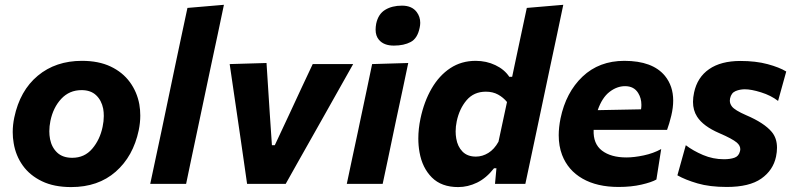

<svg xmlns="http://www.w3.org/2000/svg" viewBox="-20 -766 3309 800"><path d="M276.5 13.5Q205 13.5 154.8 -10.8Q104.5 -35 75 -76.2Q45.5 -117.5 37 -169.5Q33 -192 33 -215.5Q33 -245.5 39.5 -276.5Q63 -388.5 137.5 -450.5Q212 -512.5 321.5 -512.5Q391 -512.5 441 -488.8Q491 -465 521 -424Q551 -383 560.5 -331.5Q564.5 -308.5 564.5 -284.5Q564.5 -254.5 558 -223Q535 -114.5 462 -50.5Q389 13.5 276.5 13.5ZM281 -108.5Q332 -108.5 364.2 -146.2Q396.5 -184 407.5 -237.5Q412.5 -261 412.5 -282.5Q412.5 -298.5 410 -313Q403 -348 380.5 -369.2Q358 -390.5 320 -390.5Q269 -390.5 235.2 -354.2Q201.5 -318 190 -262Q185.5 -240 185.5 -219Q185.5 -202.5 188.5 -186.5Q195.5 -151.5 218.5 -130Q241.5 -108.5 281 -108.5Z M606 0Q617.5 -53 628 -103.5Q638.5 -154 652 -216L710 -493Q723 -554 735.5 -613.5Q748 -672.5 761 -733L913 -746Q900.5 -687 887.5 -624.5Q874 -562 859.5 -493.5L801 -216.5Q787.5 -153 777 -103.2Q766.5 -53.5 755.5 0Z M1009.5 0Q1003 -47 996 -94.5Q989 -142 982.5 -188L969.5 -277Q961.5 -332.5 953 -389.5Q944.5 -446 937 -499L1090.5 -503.5Q1097.5 -401.5 1104 -293.5L1113 -161H1125L1187.5 -294.5Q1212 -347.5 1236 -399Q1260 -450.5 1283 -499H1451.5Q1420.5 -444 1389 -388Q1357.5 -331.5 1326 -276L1275.5 -186.5Q1249 -140 1222.8 -93.2Q1196.5 -46.5 1170.5 0Z M1425 0Q1436.5 -53.5 1447 -104Q1457.5 -154 1471 -216L1481.5 -266Q1497 -341 1508.5 -393.5Q1519.5 -445.5 1530.5 -499L1681 -503.5Q1669.5 -448.5 1658.2 -395.2Q1647 -342 1630.5 -266L1620 -216Q1607 -154 1596.5 -103.5Q1585.5 -53 1574.5 0ZM1621 -576Q1579.5 -576 1559 -600Q1545 -616.5 1545 -642.5Q1545 -654 1547.5 -667.5Q1556 -707.5 1584.8 -725Q1613.5 -742.5 1655 -742.5Q1696.5 -742.5 1716.5 -715.5Q1731 -696 1731 -671Q1731 -661 1728.5 -650Q1719.5 -606 1691.2 -591Q1663 -576 1621 -576Z M1889 13.5Q1819.5 13.5 1779.5 -26.5Q1739.5 -66.5 1728 -131.5Q1723 -159.5 1723 -189Q1723 -229 1732 -272Q1747 -343 1778.5 -397.2Q1810 -451.5 1856.2 -482Q1902.5 -512.5 1962 -512.5Q2006.5 -512.5 2044.2 -494.5Q2082 -476.5 2102 -446H2114L2124 -493.5Q2137 -554 2149.5 -613.5Q2162 -672.5 2175 -733L2327 -746Q2314.5 -687 2301.5 -624.5Q2288 -562 2273.5 -493.5L2215 -216.5Q2201.5 -153 2191 -103.5Q2180.5 -53.5 2169 0H2042.5L2048.5 -65H2038.5Q2006.5 -24 1968 -5.2Q1929.5 13.5 1889 13.5ZM1963 -113.5Q1990 -113.5 2014.8 -128.8Q2039.5 -144 2057 -175.5L2092.5 -341Q2077 -360 2055.2 -372Q2033.5 -384 2004.5 -384Q1954.5 -384 1924.2 -348.5Q1894 -313 1883 -260.5Q1878.5 -239 1878.5 -218.5Q1878.5 -203.5 1881 -189Q1886.5 -155.5 1907 -134.5Q1927.5 -113.5 1963 -113.5Z M2557.5 13Q2467.5 13 2407 -21.8Q2346.5 -56.5 2322 -120.5Q2308 -157.5 2308 -202.5Q2308 -235 2315.5 -272.5Q2338 -381 2407.2 -446.8Q2476.5 -512.5 2581.5 -512.5Q2699 -512.5 2750.5 -450Q2785 -407.5 2785 -347Q2785 -317.5 2777 -284Q2769 -251 2759.5 -225H2453.5Q2451 -167 2488.2 -138.5Q2525.5 -110 2590 -110Q2622 -110 2662.2 -118.5Q2702.5 -127 2735 -145L2715 -18Q2695 -6.5 2652.8 3.2Q2610.5 13 2557.5 13ZM2584.5 -407Q2550.5 -407 2519.5 -383Q2488.5 -359 2470.5 -307L2651 -310.5Q2652.5 -320 2652.5 -329Q2652.5 -357 2639 -378.5Q2621.5 -407 2584.5 -407Z M3008.5 13Q2937 13 2886.5 -1.8Q2836 -16.5 2802.5 -35.5L2837.5 -161Q2867.5 -138 2909.2 -120.2Q2951 -102.5 2996.5 -102.5Q3022.5 -102.5 3040.2 -108.8Q3058 -115 3063 -135Q3064.5 -140 3064.5 -144.5Q3064.5 -159.5 3050 -172Q3031 -188 2977.5 -211Q2910 -240 2884.5 -280Q2867.5 -306.5 2867.5 -341.5Q2867.5 -360 2872 -380.5Q2885.5 -444 2934.8 -478Q2984 -512 3065 -512Q3129 -512 3178.2 -498.8Q3227.5 -485.5 3256 -468L3222 -345.5Q3192 -368.5 3151.2 -381.2Q3110.5 -394 3083.5 -394Q3063 -394 3045 -386.5Q3027 -379 3022 -356Q3021 -351 3021 -346.5Q3021 -333.5 3030 -322Q3042 -306.5 3089 -286Q3164 -254 3195.5 -216.5Q3217.5 -190.5 3217.5 -150.5Q3217.5 -133 3213.5 -113.5Q3201.5 -56.5 3152 -21.8Q3102.5 13 3008.5 13Z"/></svg>

Font: Heraclito
Style: Bold Italic
Weight: 700
Italic angle: -12°
Designer: Kostas Bartsokas (font) & Cristiano Sobral (main changes)
Foundry: Kostas Bartsokas (font) & Cristiano Sobral (main changes)
Version: Version 1.00;July 8, 2020;FontCreator 13.0.0.2655 64-bit